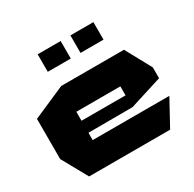

<svg xmlns="http://www.w3.org/2000/svg" viewBox="-162 -920 1103 1092"><g transform="rotate(-30 389.5 -374.0)"><path d="M122 0 29 -168V-169H746V-168L654 0ZM29 -169V-432L242 -525H243V-169ZM243 -217V-296H532V-218ZM243 -355V-525H654L746 -356V-355ZM532 -218V-355H746V-285L533 -218ZM431 -633V-748H582V-633ZM216 -633V-748H367V-633Z"/></g></svg>

Font: Foldit ExtraBold
Style: Regular
Weight: 800
Version: Version 1.003